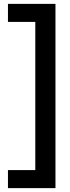

<svg xmlns="http://www.w3.org/2000/svg" viewBox="-20 -760 359 990"><path d="M21 117H162V-647H21V-740H266V210H21Z"/></svg>

Font: Georama SemiBold
Style: Regular
Weight: 600
Designer: Jean-Baptiste Levee
Foundry: Production Type
Version: Version 1.000